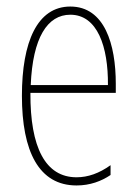

<svg xmlns="http://www.w3.org/2000/svg" viewBox="-20 -557 420 587"><path d="M195 -537C94 -537 47 -429 47 -264C47 -94 99 10 214 10C255 10 290 -3 318 -22V-52C283 -27 249 -15 214 -15C119 -15 72 -106 73 -273H334V-301C334 -421 300 -537 195 -537ZM195 -512C278 -512 311 -414 310 -297H74C80 -442 125 -512 195 -512Z"/></svg>

Font: Noto Sans Myanmar UI ExtraCondensed Thin
Style: Regular
Weight: 100
Width: 2
Designer: Monotype Design Team
Foundry: Monotype Imaging Inc.
Version: Version 2.103